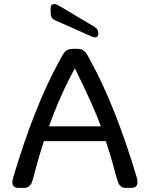

<svg xmlns="http://www.w3.org/2000/svg" viewBox="-20 -916 727 936"><path d="M340 -678H351Q376 -678 383.5 -672Q391 -666 393.5 -664.5Q396 -663 400.5 -656Q405 -649 406.5 -647Q408 -645 413 -635Q418 -625 420 -622Q543 -399 647 -50Q650 -38 650 -27Q650 0 619 0H595Q578 0 571.5 -6Q565 -12 562 -15Q559 -18 556 -26.5Q553 -35 552 -39Q549 -45 532.5 -107.5Q516 -170 496 -228H194Q169 -151 155 -97Q141 -43 139.5 -39Q138 -35 135 -26.5Q132 -18 129 -15Q126 -12 121 -8Q113 0 96 0H72Q40 0 40 -27Q40 -34 44 -50Q148 -399 271 -622Q273 -625 278 -635Q283 -645 284.5 -647Q286 -649 290.5 -656Q295 -663 297.5 -664.5Q300 -666 305 -670Q310 -674 314 -675Q328 -678 340 -678ZM345 -583Q272 -450 219 -300H472Q436 -399 345 -583ZM227 -851V-878Q227 -896 245 -896Q254 -896 261 -892L441 -785Q457 -775 459 -758V-749Q459 -734 442 -734Q435 -734 429 -737L247 -818Q227 -827 227 -851Z"/></svg>

Font: Merge One
Style: Regular
Weight: 400
Designer: Kosal Sen
Foundry: Philatype
Version: Version 1.001